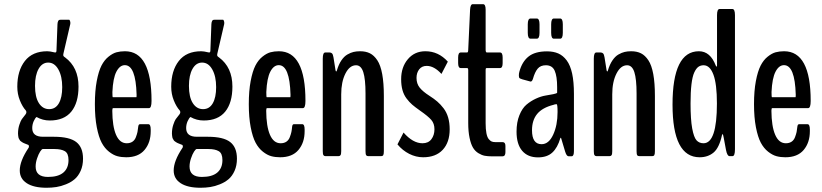

<svg xmlns="http://www.w3.org/2000/svg" viewBox="-20 -740 3894 910"><path d="M274.9 -327.1Q274.9 -378.4 256.6 -410.9Q238.3 -443.4 208.5 -443.4Q179.7 -443.4 162.8 -413.3Q146 -383.3 146 -333Q146 -279.8 164.3 -251.2Q182.6 -222.7 212.9 -222.7Q243.2 -222.7 259 -250.5Q274.9 -278.3 274.9 -327.1ZM207.5 98.6Q255.9 98.6 280.3 77.9Q304.7 57.1 304.7 18.6Q304.7 -13.2 287.4 -23.4Q270 -33.7 238.3 -33.7H182.6Q178.2 -33.7 170.4 -21.7Q162.6 -9.8 155.8 10.5Q148.9 30.8 148.9 49.3Q148.9 98.6 207.5 98.6ZM200.7 149.9Q140.1 149.9 106.9 128.4Q73.7 106.9 73.7 67.9Q73.7 22.9 115.2 -39.1Q117.2 -41.5 117.2 -45.9Q117.2 -51.3 114.3 -53.2Q112.8 -53.7 106.2 -56.4Q99.6 -59.1 98.1 -59.6Q96.7 -60.1 91.3 -62.5Q85.9 -64.9 84.7 -66.2Q83.5 -67.4 79.3 -70.1Q75.2 -72.8 74.2 -75Q73.2 -77.1 70.8 -80.8Q68.4 -84.5 67.6 -88.1Q66.9 -91.8 66.2 -96.7Q65.4 -101.6 65.4 -106.9Q65.4 -129.9 71.8 -148.7Q78.1 -167.5 83.3 -175Q88.4 -182.6 101.6 -198.7Q105 -203.6 105 -208Q105 -213.4 102.1 -216.8Q86.4 -233.9 74.2 -264.2Q62 -294.4 62 -329.1Q62 -404.8 97.9 -450.9Q133.8 -497.1 204.1 -497.1Q216.8 -497.1 238.3 -491.7Q243.2 -490.7 245.1 -492.2Q247.1 -493.7 247.6 -499L252.4 -625Q252.9 -634.8 255.4 -639.6Q257.8 -644.5 260.3 -645.5Q262.7 -646.5 267.6 -646.5H307.1Q310.5 -646.5 312.5 -638.7Q314.5 -630.9 313 -625.5L280.8 -486.8Q278.8 -478.5 280.5 -475.1Q282.2 -471.7 288.6 -467.8Q352.1 -420.9 352.1 -329.6Q352.1 -252.9 317.9 -210.9Q283.7 -168.9 215.8 -168.9Q182.1 -168.9 153.3 -185.5Q146.5 -180.7 139.6 -165.3Q132.8 -149.9 132.8 -132.8Q132.8 -91.8 183.6 -91.8H235.8Q309.1 -91.8 341.3 -66.9Q373.5 -42 373.5 12.2Q373.5 44.4 362.3 69.6Q351.1 94.7 333.7 109.4Q316.4 124 292.7 133.5Q269 143.1 246.8 146.5Q224.6 149.9 200.7 149.9Z M694.3 -118.2Q694.3 -64 665 -29.3Q635.7 5.4 578.1 5.4Q555.2 5.4 536.1 0.2Q517.1 -4.9 496.6 -21Q476.1 -37.1 461.9 -63.7Q447.8 -90.3 438.7 -137Q429.7 -183.6 429.7 -246.1Q429.7 -309.1 438.5 -355.7Q447.3 -402.3 460.9 -429Q474.6 -455.6 494.4 -471.4Q514.2 -487.3 532.2 -492.2Q550.3 -497.1 572.3 -497.1Q698.2 -497.1 698.2 -261.7Q698.2 -227.5 686 -227.5H516.1Q512.2 -227.5 512.2 -215.3Q512.7 -141.1 530 -101.1Q547.4 -61 580.6 -61Q596.7 -61 607.7 -68.4Q618.7 -75.7 624 -89.8Q629.4 -104 631.6 -114.5Q633.8 -125 635.3 -140.6Q636.7 -151.4 643.6 -151.4H683.1Q694.3 -151.4 694.3 -126ZM514.6 -279.3H626.5Q627.4 -279.3 627.4 -291.5Q623.5 -431.2 571.8 -431.2Q547.9 -431.2 531.7 -400.4Q515.6 -369.6 512.7 -303.7Q512.7 -279.3 514.6 -279.3Z M1004.4 -327.1Q1004.4 -378.4 986.1 -410.9Q967.8 -443.4 938 -443.4Q909.2 -443.4 892.3 -413.3Q875.5 -383.3 875.5 -333Q875.5 -279.8 893.8 -251.2Q912.1 -222.7 942.4 -222.7Q972.7 -222.7 988.5 -250.5Q1004.4 -278.3 1004.4 -327.1ZM937 98.6Q985.4 98.6 1009.8 77.9Q1034.2 57.1 1034.2 18.6Q1034.2 -13.2 1016.8 -23.4Q999.5 -33.7 967.8 -33.7H912.1Q907.7 -33.7 899.9 -21.7Q892.1 -9.8 885.3 10.5Q878.4 30.8 878.4 49.3Q878.4 98.6 937 98.6ZM930.2 149.9Q869.6 149.9 836.4 128.4Q803.2 106.9 803.2 67.9Q803.2 22.9 844.7 -39.1Q846.7 -41.5 846.7 -45.9Q846.7 -51.3 843.8 -53.2Q842.3 -53.7 835.7 -56.4Q829.1 -59.1 827.6 -59.6Q826.2 -60.1 820.8 -62.5Q815.4 -64.9 814.2 -66.2Q813 -67.4 808.8 -70.1Q804.7 -72.8 803.7 -75Q802.7 -77.1 800.3 -80.8Q797.9 -84.5 797.1 -88.1Q796.4 -91.8 795.7 -96.7Q794.9 -101.6 794.9 -106.9Q794.9 -129.9 801.3 -148.7Q807.6 -167.5 812.7 -175Q817.9 -182.6 831.1 -198.7Q834.5 -203.6 834.5 -208Q834.5 -213.4 831.5 -216.8Q815.9 -233.9 803.7 -264.2Q791.5 -294.4 791.5 -329.1Q791.5 -404.8 827.4 -450.9Q863.3 -497.1 933.6 -497.1Q946.3 -497.1 967.8 -491.7Q972.7 -490.7 974.6 -492.2Q976.6 -493.7 977.1 -499L981.9 -625Q982.4 -634.8 984.9 -639.6Q987.3 -644.5 989.7 -645.5Q992.2 -646.5 997.1 -646.5H1036.6Q1040 -646.5 1042 -638.7Q1043.9 -630.9 1042.5 -625.5L1010.3 -486.8Q1008.3 -478.5 1010 -475.1Q1011.7 -471.7 1018.1 -467.8Q1081.5 -420.9 1081.5 -329.6Q1081.5 -252.9 1047.4 -210.9Q1013.2 -168.9 945.3 -168.9Q911.6 -168.9 882.8 -185.5Q876 -180.7 869.1 -165.3Q862.3 -149.9 862.3 -132.8Q862.3 -91.8 913.1 -91.8H965.3Q1038.6 -91.8 1070.8 -66.9Q1103 -42 1103 12.2Q1103 44.4 1091.8 69.6Q1080.6 94.7 1063.2 109.4Q1045.9 124 1022.2 133.5Q998.5 143.1 976.3 146.5Q954.1 149.9 930.2 149.9Z M1423.8 -118.2Q1423.8 -64 1394.5 -29.3Q1365.2 5.4 1307.6 5.4Q1284.7 5.4 1265.6 0.2Q1246.6 -4.9 1226.1 -21Q1205.6 -37.1 1191.4 -63.7Q1177.2 -90.3 1168.2 -137Q1159.2 -183.6 1159.2 -246.1Q1159.2 -309.1 1168 -355.7Q1176.8 -402.3 1190.4 -429Q1204.1 -455.6 1223.9 -471.4Q1243.7 -487.3 1261.7 -492.2Q1279.8 -497.1 1301.8 -497.1Q1427.7 -497.1 1427.7 -261.7Q1427.7 -227.5 1415.5 -227.5H1245.6Q1241.7 -227.5 1241.7 -215.3Q1242.2 -141.1 1259.5 -101.1Q1276.9 -61 1310.1 -61Q1326.2 -61 1337.2 -68.4Q1348.1 -75.7 1353.5 -89.8Q1358.9 -104 1361.1 -114.5Q1363.3 -125 1364.7 -140.6Q1366.2 -151.4 1373 -151.4H1412.6Q1423.8 -151.4 1423.8 -126ZM1244.1 -279.3H1356Q1356.9 -279.3 1356.9 -291.5Q1353 -431.2 1301.3 -431.2Q1277.3 -431.2 1261.2 -400.4Q1245.1 -369.6 1242.2 -303.7Q1242.2 -279.3 1244.1 -279.3Z M1522 0Q1516.1 0 1512.9 -4.6Q1509.8 -9.3 1509.8 -23.9V-461.9Q1509.8 -491.2 1521.5 -491.2H1542.5Q1549.3 -491.2 1553.7 -486.8Q1558.1 -482.4 1560.5 -468.3L1570.3 -406.7Q1571.3 -401.4 1573.7 -401.4Q1575.7 -401.4 1576.7 -406.2Q1585 -434.6 1597.9 -453.6Q1610.8 -472.7 1626.5 -481.7Q1642.1 -490.7 1656 -493.9Q1669.9 -497.1 1687 -497.1Q1713.9 -497.1 1733.4 -487.3Q1752.9 -477.5 1768.3 -454.3Q1783.7 -431.2 1791.5 -388.9Q1799.3 -346.7 1799.3 -285.6V-23.9Q1799.3 -9.3 1796.4 -4.6Q1793.5 0 1787.1 0H1724.6Q1718.3 0 1715.3 -4.6Q1712.4 -9.3 1712.4 -23.9V-296.4Q1712.4 -365.2 1701.9 -397.9Q1691.4 -430.7 1667.5 -430.7Q1637.2 -430.7 1617.2 -391.4Q1597.2 -352.1 1597.2 -293V-23.9Q1597.2 -9.3 1594 -4.6Q1590.8 0 1585 0Z M1985.4 5.4Q1951.7 5.4 1919.7 -10.7Q1887.7 -26.9 1863.8 -55.7L1892.6 -111.8Q1937 -61 1982.4 -61Q2010.3 -61 2024.7 -80.3Q2039.1 -99.6 2039.1 -127.4Q2039.1 -154.3 2024.2 -171.6Q2009.3 -189 1970.7 -215.8Q1947.8 -231.9 1933.8 -243.9Q1919.9 -255.9 1906.7 -273.4Q1893.6 -291 1887.5 -313.2Q1881.3 -335.4 1881.3 -364.7Q1881.3 -421.9 1913.1 -459.5Q1944.8 -497.1 1996.1 -497.1Q2058.1 -497.1 2102.5 -447.8L2072.3 -389.6Q2037.6 -427.7 2002.4 -427.7Q1979.5 -427.7 1966.8 -411.4Q1954.1 -395 1954.1 -370.6Q1954.1 -343.3 1969.2 -324.5Q1984.4 -305.7 2015.1 -286.1Q2037.1 -272 2052.5 -258.8Q2067.9 -245.6 2082.3 -226.8Q2096.7 -208 2104 -183.1Q2111.3 -158.2 2111.3 -127Q2111.3 -65.4 2078.4 -30Q2045.4 5.4 1985.4 5.4Z M2311.5 1Q2292 1 2277.6 -1.7Q2263.2 -4.4 2247.6 -13.9Q2231.9 -23.4 2221.9 -40Q2211.9 -56.6 2205.6 -86.4Q2199.2 -116.2 2199.2 -157.2V-407.7Q2199.2 -417.5 2193.8 -417.5H2163.6Q2151.4 -417.5 2151.4 -440.9V-467.3Q2151.4 -491.2 2163.6 -491.2H2193.8Q2199.2 -491.2 2199.2 -504.4L2208 -694.3Q2209.5 -720.2 2220.7 -720.2H2269.5Q2281.7 -720.2 2281.7 -694.3V-504.4Q2281.7 -491.2 2287.6 -491.2H2350.1Q2362.3 -491.2 2362.3 -467.3V-440.9Q2362.3 -417.5 2350.1 -417.5H2287.6Q2284.2 -417.5 2283 -415.8Q2281.7 -414.1 2281.7 -407.7V-155.8Q2281.7 -127.4 2285.4 -108.6Q2289.1 -89.8 2296.1 -81.1Q2303.2 -72.3 2310.3 -69.3Q2317.4 -66.4 2327.6 -66.4H2362.3Q2375.5 -66.4 2375.5 -48.3V-19Q2375.5 1 2361.3 1Z M2494.6 -556.6Q2481.4 -556.6 2481.4 -584.5V-624.5Q2481.4 -652.3 2494.6 -652.3H2523.9Q2537.1 -652.3 2537.1 -624.5V-584.5Q2537.1 -556.6 2523.9 -556.6ZM2605 -556.6Q2592.3 -556.6 2592.3 -584.5V-624.5Q2592.3 -652.3 2605 -652.3H2634.8Q2647.5 -652.3 2647.5 -624.5V-584.5Q2647.5 -556.6 2634.8 -556.6ZM2529.8 5.9Q2481.4 5.9 2454.8 -25.4Q2428.2 -56.6 2428.2 -116.2Q2428.2 -160.6 2441.7 -193.8Q2455.1 -227.1 2475.3 -244.1Q2495.6 -261.2 2520 -272.5Q2544.4 -283.7 2565.4 -287.1Q2586.4 -290.5 2602.3 -293.7Q2618.2 -296.9 2620.6 -300.3V-326.2Q2620.6 -378.4 2609.1 -404.5Q2597.7 -430.7 2567.4 -430.7Q2542 -430.7 2528.6 -414.8Q2515.1 -398.9 2505.9 -366.2Q2501.5 -352.5 2494.1 -353.5Q2442.9 -366.2 2442.4 -370.1Q2439.5 -371.6 2439.2 -381.3Q2439 -391.1 2441.4 -399.4Q2454.1 -447.3 2484.9 -471.9Q2515.6 -496.6 2572.8 -496.6Q2603.5 -496.6 2626.2 -486.6Q2648.9 -476.6 2666 -453.6Q2683.1 -430.7 2691.7 -391.4Q2700.2 -352.1 2700.2 -295.4V-24.4Q2700.2 0.5 2689.9 0.5H2674.3Q2665.5 0.5 2658.7 -21Q2657.7 -25.9 2649.2 -52.7Q2640.6 -79.6 2639.6 -85Q2639.2 -86.4 2638.4 -86.9Q2637.7 -87.4 2636.7 -86.9Q2635.7 -86.4 2635.7 -85Q2622.6 -40 2597.9 -17.1Q2573.2 5.9 2529.8 5.9ZM2546.9 -56.6Q2581.1 -56.6 2601.8 -101.6Q2622.6 -146.5 2622.6 -209Q2622.6 -246.1 2618.2 -246.1Q2609.4 -246.1 2603.5 -243.2Q2550.8 -230 2526.1 -200.2Q2501.5 -170.4 2501.5 -122.6Q2501.5 -56.6 2546.9 -56.6Z M2806.6 0Q2800.8 0 2797.6 -4.6Q2794.4 -9.3 2794.4 -23.9V-461.9Q2794.4 -491.2 2806.2 -491.2H2827.1Q2834 -491.2 2838.4 -486.8Q2842.8 -482.4 2845.2 -468.3L2855 -406.7Q2856 -401.4 2858.4 -401.4Q2860.4 -401.4 2861.3 -406.2Q2869.6 -434.6 2882.6 -453.6Q2895.5 -472.7 2911.1 -481.7Q2926.8 -490.7 2940.7 -493.9Q2954.6 -497.1 2971.7 -497.1Q2998.5 -497.1 3018.1 -487.3Q3037.6 -477.5 3053 -454.3Q3068.4 -431.2 3076.2 -388.9Q3084 -346.7 3084 -285.6V-23.9Q3084 -9.3 3081.1 -4.6Q3078.1 0 3071.8 0H3009.3Q3002.9 0 3000 -4.6Q2997.1 -9.3 2997.1 -23.9V-296.4Q2997.1 -365.2 2986.6 -397.9Q2976.1 -430.7 2952.1 -430.7Q2921.9 -430.7 2901.9 -391.4Q2881.8 -352.1 2881.8 -293V-23.9Q2881.8 -9.3 2878.7 -4.6Q2875.5 0 2869.6 0Z M3295.9 5.4Q3167.5 5.4 3167.5 -244.1Q3167.5 -497.1 3292.5 -497.1Q3346.7 -497.1 3372.6 -428.7Q3376 -423.8 3376.5 -423.8Q3378.4 -423.8 3378.4 -430.2V-668Q3378.4 -697.3 3390.6 -697.3H3451.2Q3463.4 -697.3 3463.4 -668V-32.7Q3463.4 0 3451.7 0H3437.5Q3426.8 0 3420.9 -29.3Q3407.7 -104.5 3405.3 -105.5Q3403.8 -104 3401.9 -99.6Q3388.7 -39.1 3361.8 -16.8Q3335 5.4 3295.9 5.4ZM3377.9 -249.5Q3377.9 -341.8 3361.3 -386.2Q3344.7 -430.7 3314.9 -430.7Q3300.3 -430.7 3289.8 -423.1Q3279.3 -415.5 3270.5 -396.5Q3261.7 -377.4 3257.3 -340.6Q3252.9 -303.7 3252.9 -249.5Q3252.9 -173.8 3260.7 -131.3Q3268.6 -88.9 3281.2 -75Q3293.9 -61 3314.5 -61Q3377.9 -61 3377.9 -249.5Z M3818.4 -118.2Q3818.4 -64 3789.1 -29.3Q3759.8 5.4 3702.1 5.4Q3679.2 5.4 3660.2 0.2Q3641.1 -4.9 3620.6 -21Q3600.1 -37.1 3585.9 -63.7Q3571.8 -90.3 3562.7 -137Q3553.7 -183.6 3553.7 -246.1Q3553.7 -309.1 3562.5 -355.7Q3571.3 -402.3 3585 -429Q3598.6 -455.6 3618.4 -471.4Q3638.2 -487.3 3656.2 -492.2Q3674.3 -497.1 3696.3 -497.1Q3822.3 -497.1 3822.3 -261.7Q3822.3 -227.5 3810.1 -227.5H3640.1Q3636.2 -227.5 3636.2 -215.3Q3636.7 -141.1 3654.1 -101.1Q3671.4 -61 3704.6 -61Q3720.7 -61 3731.7 -68.4Q3742.7 -75.7 3748 -89.8Q3753.4 -104 3755.6 -114.5Q3757.8 -125 3759.3 -140.6Q3760.7 -151.4 3767.6 -151.4H3807.1Q3818.4 -151.4 3818.4 -126ZM3638.7 -279.3H3750.5Q3751.5 -279.3 3751.5 -291.5Q3747.6 -431.2 3695.8 -431.2Q3671.9 -431.2 3655.8 -400.4Q3639.6 -369.6 3636.7 -303.7Q3636.7 -279.3 3638.7 -279.3Z"/></svg>

Font: BenchNine
Style: Bold
Weight: 700
Version: Version 1 ; ttfautohint (v0.92.18-e454-dirty) -l 8 -r 50 -G 